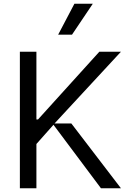

<svg xmlns="http://www.w3.org/2000/svg" viewBox="-20 -1003 688 1023"><path d="M174 0H85.9V-727.3H174V-366.5H182.5L509.2 -727.3H624.3L270.6 -345.2H360.1L624.3 0H517.8L264.9 -338.1L174 -235.8ZM363.6 -818.2H289.8L376.4 -983H474.4Z"/></svg>

Font: Riot Sans
Style: Regular
Weight: 400
Designer: Rasmus Andersson
Foundry: rsms
Version: Version 4.001